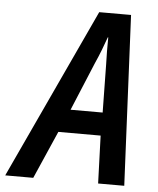

<svg xmlns="http://www.w3.org/2000/svg" viewBox="-111 -761 663 805"><g transform="rotate(5 220.5 -358.0)"><path d="M190 -298 274 -500C293 -542 307 -580 319 -614H321C320 -578 321 -537 322 -498L325 -298ZM-59 0H59L147 -201H325L332 0H442L408 -716H274Z"/></g></svg>

Font: Noto Sans Display SemiCondensed Medium
Style: Italic
Weight: 500
Width: 4
Italic angle: -12°
Designer: Monotype Design Team
Foundry: Monotype Imaging Inc.
Version: Version 1.900